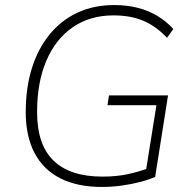

<svg xmlns="http://www.w3.org/2000/svg" viewBox="-20 -733 758 761"><path d="M384 8Q287 8 219.5 -26Q152 -60 117 -126.5Q82 -193 82 -289Q82 -385 106.5 -463Q131 -541 177 -597Q223 -653 287.5 -683Q352 -713 433 -713Q483 -713 526 -702Q569 -691 604.5 -669.5Q640 -648 667 -618L642 -583Q599 -629 548.5 -650.5Q498 -672 430 -672Q337 -672 269 -625.5Q201 -579 164 -493Q127 -407 127 -289Q127 -159 192.5 -96Q258 -33 386 -33Q443 -33 488 -43Q533 -53 573 -68L555 -35L600 -316H406L412 -355H646L595 -32Q571 -21 536.5 -12Q502 -3 463 2.5Q424 8 384 8Z"/></svg>

Font: Nunito Sans 12pt ExtraLight 12pt ExtraLight
Style: Italic
Weight: 250
Italic angle: -9°
Version: Version 3.101;gftools[0.9.27]